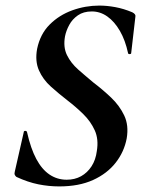

<svg xmlns="http://www.w3.org/2000/svg" viewBox="-20 -656 510 688"><path d="M192 12Q155 12 117.5 4.5Q80 -3 39 -22Q35 -25 33 -29.5Q31 -34 33 -41L65 -182Q65 -187 70.5 -187Q76 -187 77 -182Q90 -124 110 -86.5Q130 -49 157.5 -30.5Q185 -12 219 -12Q248 -12 270.5 -24.5Q293 -37 308 -60Q323 -83 327 -115Q334 -157 319.5 -189Q305 -221 278.5 -247Q252 -273 222 -296Q191 -320 162.5 -345.5Q134 -371 119.5 -404Q105 -437 113 -481Q124 -534 158 -568Q192 -602 239 -619Q286 -636 336 -636Q363 -636 393 -630.5Q423 -625 454 -612Q468 -605 465 -595L450 -465Q449 -462 444.5 -462Q440 -462 439 -465Q429 -512 409.5 -545.5Q390 -579 364.5 -597Q339 -615 309 -615Q279 -615 259 -601Q239 -587 228 -566.5Q217 -546 213 -526Q206 -487 220 -458.5Q234 -430 260 -407Q286 -384 315 -360Q348 -335 378 -306.5Q408 -278 425 -242.5Q442 -207 434 -160Q425 -112 394.5 -73Q364 -34 313.5 -11Q263 12 192 12Z"/></svg>

Font: Cormorant Light
Style: Italic
Weight: 300
Italic angle: -10°
Designer: Christian Thalmann (Catharsis Fonts)
Foundry: Catharsis Fonts
Version: Version 4.000